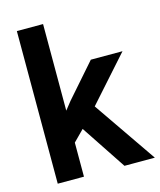

<svg xmlns="http://www.w3.org/2000/svg" viewBox="-112 -831 761 912"><g transform="rotate(-15 268.0 -375.0)"><path d="M386.2 0 239.7 -220.7 187 -167.5V0H58.1V-750.5H187V-324.7L218.8 -364.7L362.3 -528.3H518.1L322.8 -309.1L535.6 0Z"/></g></svg>

Font: Vazirmatn RD UI SemiBold
Style: Regular
Weight: 600
Designer: Saber Rastikerdar
Foundry: Saber Rastikerdar
Version: Version 33.003